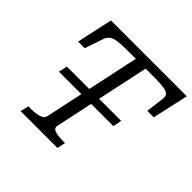

<svg xmlns="http://www.w3.org/2000/svg" viewBox="-174 -887 1065 1065"><g transform="rotate(45 358.0 -355.0)"><path d="M129 -356H555L545 -305H118ZM247 -85 369 -657H301Q256 -657 228 -653Q200 -649 185.5 -638Q171 -627 164 -608L127 -498H75L121 -710H716L669 -498H618L632 -608Q635 -627 624.5 -638Q614 -649 587 -653Q560 -657 516 -657H446L324 -86Q320 -64 343.5 -56.5Q367 -49 404 -49H422L411 0H122L134 -49H152Q189 -49 215.5 -56.5Q242 -64 247 -85Z"/></g></svg>

Font: Roboto Serif 20pt Light
Style: Italic
Weight: 300
Italic angle: -10°
Version: Version 1.007